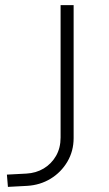

<svg xmlns="http://www.w3.org/2000/svg" viewBox="-20 -725 425 751"><path d="M11 6 7 -42 83 -46Q121 -48 151 -66Q181 -84 199 -115Q217 -146 217 -187V-705H268V-185Q268 -134 243.5 -92.5Q219 -51 178 -26Q137 -1 86 2Z"/></svg>

Font: Nunito Sans 7pt ExtraLight
Style: Regular
Weight: 250
Designer: Vernon Adams
Foundry: Vernon Adams
Version: Version 3.101;gftools[0.9.27]